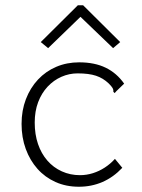

<svg xmlns="http://www.w3.org/2000/svg" viewBox="-20 -699 540 730"><path d="M280 11Q231 11 191 -7Q151 -25 122.5 -57Q94 -89 78 -132.5Q62 -176 62 -228Q62 -279 78.5 -322Q95 -365 124.5 -396.5Q154 -428 194 -445Q234 -462 281 -462Q340 -462 382 -441.5Q424 -421 452 -381L422 -352L416 -345L411 -350Q412 -357 408.5 -363.5Q405 -370 393 -382Q372 -402 345 -411Q318 -420 275 -420Q243 -420 213.5 -407Q184 -394 161 -369.5Q138 -345 125 -310.5Q112 -276 112 -233Q112 -188 124.5 -151.5Q137 -115 160 -88.5Q183 -62 215 -47.5Q247 -33 284 -33Q309 -33 333 -40.5Q357 -48 378.5 -62Q400 -76 417 -95L445 -61Q411 -25 369.5 -7Q328 11 280 11ZM163 -516 135 -539 276 -679H296L437 -539L410 -516L286 -635Z"/></svg>

Font: Inconsolata Light
Style: Regular
Weight: 300
Designer: Raph Levien, Cyreal, Brenton Simpson
Foundry: Raph Levien, Cyreal, Google
Version: Version 3.001